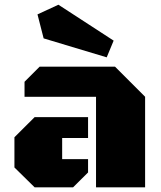

<svg xmlns="http://www.w3.org/2000/svg" viewBox="-20 -805 690 825"><path d="M392.6 0V-389.2H85.4V-453.6L150.4 -518.6H474.1L603.5 -389.2V0ZM128.9 0 42 -85.4V-215.3L128.9 -301.8H358.4V-211.9H247.1V-121.1H358.4V-64L293.9 0ZM438.5 -558.6 167.5 -640.1 141.1 -743.2 231 -784.7 468.3 -630.4Z"/></svg>

Font: Black Ops One
Style: Regular
Weight: 400
Designer: James Grieshaber, Eben Sorkin
Foundry: Sorkin Type Co.
Version: Version 1.004; ttfautohint (v1.8.4.7-5d5b)